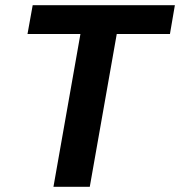

<svg xmlns="http://www.w3.org/2000/svg" viewBox="-20 -720 694 740"><path d="M186 0 290 -589H86L106 -700H654L635 -589H430L326 0Z"/></svg>

Font: DM Sans 18pt ExtraBold
Style: Italic
Weight: 800
Italic angle: -10°
Designer: Colophon Foundry, Jonny Pinhorn
Foundry: Colophon Foundry
Version: Version 4.004;gftools[0.9.30]